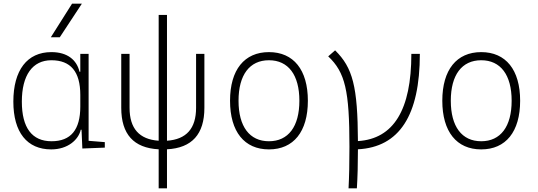

<svg xmlns="http://www.w3.org/2000/svg" viewBox="-20 -815 2970 1060"><path d="M262.7 9.8C355.5 9.8 413.6 -44.4 425.8 -98.6H430.2L434.6 4.9L558.6 0V-30.3L469.2 -37.6V-517.6H423.3V-418.9H418.9C403.8 -483.4 353 -527.3 263.7 -527.3C129.9 -527.3 53.7 -427.7 53.7 -253.9C53.7 -84 129.9 9.8 262.7 9.8ZM423.3 -226.6C423.3 -98.6 371.1 -35.2 264.6 -35.2C156.7 -35.2 100.6 -109.4 100.6 -253.9C100.6 -399.4 159.2 -482.4 263.7 -482.4C370.1 -482.4 423.3 -419.4 423.3 -291ZM260.7 -609.4H310.1L432.1 -794.9H377.9Z M856 224.6H901.9V9.3C1040 2 1108.4 -74.2 1108.4 -219.7V-517.6H1062.5V-219.7C1062.5 -106 1009.3 -45.4 901.9 -38.1V-732.4H856V-38.1C748.5 -45.4 695.3 -106 695.3 -219.7V-517.6H649.4V-219.7C649.4 -74.2 717.8 2 856 9.3Z M1464.8 9.8C1600.6 9.8 1679.7 -87.9 1679.7 -258.8C1679.7 -429.7 1600.6 -527.3 1464.8 -527.3C1329.1 -527.3 1250 -429.7 1250 -258.8C1250 -87.9 1329.1 9.8 1464.8 9.8ZM1464.8 -35.2C1357.9 -35.2 1296.9 -116.2 1296.9 -258.8C1296.9 -401.4 1357.9 -482.4 1464.8 -482.4C1571.8 -482.4 1632.8 -401.4 1632.8 -258.8C1632.8 -116.2 1571.8 -35.2 1464.8 -35.2Z M1904.3 224.6H1950.2C1954.1 164.1 1956.1 92.3 1956.1 9.3C2184.6 -2.9 2297.9 -177.2 2297.9 -517.6H2251C2251 -208 2152.8 -48.3 1956.1 -36.1C1954.6 -337.9 1927.7 -440.9 1830.1 -537.1L1792 -503.9C1885.7 -415.5 1909.2 -314.9 1909.2 -4.9C1909.2 84.5 1907.7 160.6 1904.3 224.6Z M2636.7 9.8C2772.5 9.8 2851.6 -87.9 2851.6 -258.8C2851.6 -429.7 2772.5 -527.3 2636.7 -527.3C2501 -527.3 2421.9 -429.7 2421.9 -258.8C2421.9 -87.9 2501 9.8 2636.7 9.8ZM2636.7 -35.2C2529.8 -35.2 2468.8 -116.2 2468.8 -258.8C2468.8 -401.4 2529.8 -482.4 2636.7 -482.4C2743.7 -482.4 2804.7 -401.4 2804.7 -258.8C2804.7 -116.2 2743.7 -35.2 2636.7 -35.2Z"/></svg>

Font: Cascadia Mono PL ExtraLight
Style: Regular
Weight: 200
Monospace: yes
Designer: Aaron Bell
Foundry: Saja Typeworks
Version: Version 2404.023